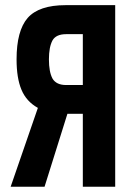

<svg xmlns="http://www.w3.org/2000/svg" viewBox="-20 -710 500 730"><path d="M229.5 -690.4H418V0H294.9V-277.3H236.3L149.4 0H20.5L124 -299.8Q80.1 -324.2 61.5 -369.1Q43 -413.1 43 -484.4Q43 -592.8 85 -641.6Q127.9 -690.4 229.5 -690.4ZM294.9 -386.7V-580.1H231.4Q193.4 -580.1 179.7 -556.6Q166 -531.2 166 -484.4Q166 -436.5 179.7 -411.1Q194.3 -386.7 231.4 -386.7Z"/></svg>

Font: Dinish Condensed
Style: Bold
Weight: 700
Width: 3
Designer: Bert Driehuis
Foundry: Playbeing
Version: Version 3.006; git-39231f3c-release